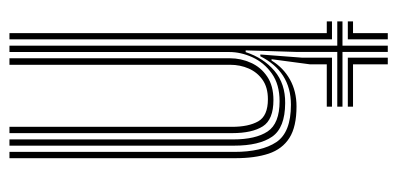

<svg xmlns="http://www.w3.org/2000/svg" viewBox="-237 -603 840 406"><g transform="rotate(90 183.0 -400.0)"><path d="M76.5 0V-693.2H25.2V-704.2H76.5V-800H89.8V-704.2H205.5V-693.2H89.8V-606.8L86.5 -499.5H90.2Q102.5 -537.2 129.9 -560.4Q157.2 -583.5 198.2 -583Q250 -582.8 269 -555.5Q288 -528.2 288 -474.8V0H274.8V-473.2Q274.8 -520.5 258 -545.9Q241.2 -571.2 194 -571.2Q158.8 -571.2 135.6 -554.9Q112.5 -538.5 101.2 -514Q90 -489.5 90 -464.8V0ZM50 0V-671H25.2V-682H63.2V0ZM103.2 0V-466Q103.2 -489.5 112.8 -510.6Q122.2 -531.8 141.9 -545Q161.5 -558.2 191.5 -558.2Q232.8 -558.2 247.1 -535.8Q261.5 -513.2 261.5 -471.2V0H248.2V-470.5Q248.2 -505.5 236.6 -526Q225 -546.5 189.8 -546.5Q164.8 -546.5 148.8 -535.2Q132.8 -524 124.9 -505.9Q117 -487.8 117 -466.8V0ZM301.2 0V-475.5Q301.2 -533.2 280.6 -564.2Q260 -595.2 201.5 -595.2Q166 -595.2 140.2 -578.5Q114.5 -561.8 99 -530.5H95.2L102 -619.5V-682H205.5V-671H116V-635.2L105.2 -554.2H108Q123.2 -579.2 148.1 -593.1Q173 -607 205 -607Q248 -607 271.6 -592Q295.2 -577 304.9 -548.1Q314.5 -519.2 314.5 -477.8V0ZM25.2 -715.5V-726.5H50V-800H63.2V-715.5ZM102 -715.5V-800H116V-726.5H205.5V-715.5Z"/></g></svg>

Font: Big Shoulders Inline Display Thin
Style: Regular
Weight: 400
Version: Version 2.002